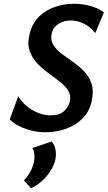

<svg xmlns="http://www.w3.org/2000/svg" viewBox="-20 -691 573 1022"><path d="M220 13Q183 13 146 3.5Q109 -6 79 -21.5Q49 -37 32 -55L77 -179Q94 -150 121.5 -127Q149 -104 182 -90.5Q215 -77 250 -77Q297 -77 322 -100.5Q347 -124 352 -154Q358 -186 341.5 -211Q325 -236 295.5 -258.5Q266 -281 234 -304.5Q202 -328 175.5 -356.5Q149 -385 137 -423Q125 -461 138 -512Q153 -570 189.5 -604.5Q226 -639 275 -655Q324 -671 373 -671Q418 -671 460.5 -659.5Q503 -648 533 -625L487 -515Q459 -550 424.5 -566Q390 -582 357 -582Q333 -582 311.5 -574Q290 -566 275 -550.5Q260 -535 255 -512Q248 -478 263.5 -452.5Q279 -427 307.5 -405.5Q336 -384 368.5 -361.5Q401 -339 428 -311Q455 -283 467.5 -244.5Q480 -206 468 -152Q456 -97 419 -60Q382 -23 330 -5Q278 13 220 13ZM145 311 107 269Q127 249 141 223.5Q155 198 161 170Q165 148 162.5 128Q160 108 152 97L255 62Q270 78 275 103Q280 128 275 158Q269 186 250.5 216Q232 246 205 271Q178 296 145 311Z"/></svg>

Font: Ysabeau Infant
Style: Bold Italic
Weight: 700
Italic angle: -12°
Designer: Christian Thalmann (Catharsis Fonts)
Version: Version 2.001;gftools[0.9.30]; featfreeze: ss01,ss02,lnum